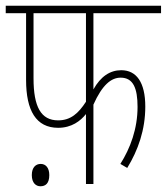

<svg xmlns="http://www.w3.org/2000/svg" viewBox="-20 -642 582 670"><path d="M306 -596H542V-622H0V-596H71V-363C71 -256 106 -196 183 -196C230 -196 261 -220 280 -244V0H306V-277C337 -346 368 -371 401 -371C445 -371 460 -334 460 -269C460 -193 435 -125 400 -70L424 -56C462 -118 487 -189 487 -270C487 -355 456 -397 403 -397C364 -397 331 -375 306 -330ZM97 -596H280V-287C254 -247 227 -222 183 -222C123 -222 97 -269 97 -369ZM91 -31C91 -3 106 8 121 8C139 8 152 -2 152 -31C152 -56 140 -70 122 -70C105 -70 91 -58 91 -31Z"/></svg>

Font: Noto Sans Devanagari ExtraCondensed Thin
Style: Regular
Weight: 100
Width: 2
Designer: Jelle Bosma - Monotype Design Team
Foundry: Monotype Imaging Inc.
Version: Version 2.004